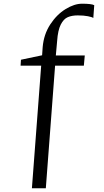

<svg xmlns="http://www.w3.org/2000/svg" viewBox="-20 -841 563 1035"><path d="M91 -487 93 -519 207 -543 210 -587Q216 -656 251 -709.5Q286 -763 333.5 -792Q381 -821 422 -821Q474 -821 488 -813L483 -744Q477 -749 454 -753.5Q431 -758 399 -758Q368 -758 345.5 -748.5Q323 -739 307.5 -708.5Q292 -678 288 -620L281 -542H437L432 -487H277L227 174H152L202 -487Z"/></svg>

Font: Martel Light
Style: Regular
Weight: 300
Designer: Dan Reynolds
Foundry: Dan Reynolds
Version: Version 1.001; ttfautohint (v1.1) -l 5 -r 5 -G 72 -x 0 -D la